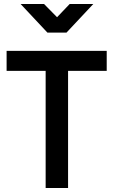

<svg xmlns="http://www.w3.org/2000/svg" viewBox="-20 -939 566 959"><path d="M208 -585H13V-685H513V-585H320V0H208ZM83 -919H200L265 -853L328 -919H446L312 -776H217Z"/></svg>

Font: Cairo SemiBold
Style: Regular
Weight: 600
Designer: Mohamed Gaber, Accademia di Belle Arti di Urbino and others
Foundry: Kief Type Foundry, Accademia di Belle Arti di Urbino and others
Version: Version 3.011